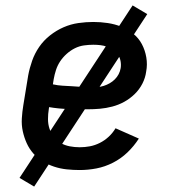

<svg xmlns="http://www.w3.org/2000/svg" viewBox="-20 -619 640 708"><path d="M274 8Q250 8 226 5.5Q202 3 179.5 -4.5Q157 -12 137.5 -24Q118 -36 103 -53Q88 -70 78.5 -91Q69 -112 64 -135Q59 -158 60.5 -182.5Q62 -207 66 -231L84 -341Q89 -368 98.5 -395Q108 -422 124.5 -446Q141 -470 164.5 -488.5Q188 -507 214.5 -518.5Q241 -530 269 -534Q297 -538 324 -538Q351 -538 377.5 -534Q404 -530 427.5 -520.5Q451 -511 471 -495Q491 -479 503 -456.5Q515 -434 519.5 -407.5Q524 -381 519 -355Q516 -332 505 -310.5Q494 -289 476.5 -272Q459 -255 438 -243.5Q417 -232 394 -226Q371 -220 348.5 -218Q326 -216 303 -216Q268 -216 232 -217Q196 -218 161 -224L160 -217Q157 -199 157 -180Q157 -161 162.5 -144.5Q168 -128 178.5 -114Q189 -100 204 -91.5Q219 -83 237 -79.5Q255 -76 274 -76Q293 -76 311.5 -79.5Q330 -83 348 -92Q366 -101 381 -115Q396 -129 406 -146L492 -108Q474 -80 450 -57Q426 -34 396.5 -19Q367 -4 336 2Q305 8 274 8ZM318 -297Q329 -297 340.5 -298Q352 -299 363 -302.5Q374 -306 384.5 -312Q395 -318 403.5 -326.5Q412 -335 417.5 -345.5Q423 -356 425 -368Q427 -381 424.5 -394Q422 -407 415 -417.5Q408 -428 397.5 -435Q387 -442 375 -446.5Q363 -451 350 -452.5Q337 -454 324 -454Q307 -454 289.5 -451.5Q272 -449 256 -441Q240 -433 226 -420.5Q212 -408 202 -393Q192 -378 186.5 -361Q181 -344 178 -327L175 -308Q193 -304 210.5 -303Q228 -302 246 -301Q264 -300 282 -298.5Q300 -297 318 -297ZM106 69 52 37 469 -599 523 -567Z"/></svg>

Font: Iosevka Curly Slab MdEx
Style: Italic
Weight: 500
Width: 7
Italic angle: -9°
Monospace: yes
Designer: Belleve Invis
Foundry: Belleve Invis
Version: Version 11.0.0; ttfautohint (v1.8.3)